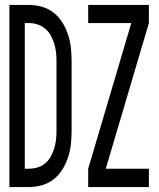

<svg xmlns="http://www.w3.org/2000/svg" viewBox="-20 -755 640 775"><path d="M18 0V-735H96Q123 -735 148.5 -728Q174 -721 196 -704Q218 -687 232 -664Q246 -641 254.5 -615.5Q263 -590 266 -563.5Q269 -537 269 -510V-225Q269 -198 266 -171.5Q263 -145 254.5 -119.5Q246 -94 232 -71Q218 -48 196 -31Q174 -14 148.5 -7Q123 0 96 0ZM80 -74H96Q114 -74 131 -79Q148 -84 162 -95.5Q176 -107 184.5 -122.5Q193 -138 198.5 -155Q204 -172 206 -189.5Q208 -207 208 -225V-510Q208 -528 206 -545.5Q204 -563 198.5 -580Q193 -597 184.5 -612.5Q176 -628 162 -639.5Q148 -651 131 -656.5Q114 -662 96 -662H80ZM336 0V-74L510 -662H336V-735H581V-662L407 -74H581V0Z"/></svg>

Font: Iosevka Fixed Extended
Style: Regular
Weight: 400
Width: 7
Monospace: yes
Designer: Belleve Invis
Foundry: Belleve Invis
Version: Version 24.1.1; ttfautohint (v1.8.4)